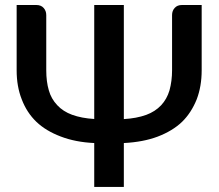

<svg xmlns="http://www.w3.org/2000/svg" viewBox="-20 -740 865 760"><path d="M700.2 -720.2H778.3V-461.9Q778.3 -398.4 758.8 -347.2Q737.3 -293.5 700.7 -257.8Q663.1 -221.7 604 -199.2Q546.9 -177.7 470.2 -173.8V0H353V-173.8Q278.8 -177.2 220.2 -199.7Q161.1 -222.2 124 -257.8Q85.9 -294.4 65.9 -347.2Q45.9 -397.9 45.9 -461.9V-720.2H124Q142.6 -720.2 152.8 -708.5Q163.1 -696.8 163.1 -680.2V-461.9Q163.1 -417 173.3 -382.3Q182.6 -349.1 206.5 -323.7Q229.5 -298.8 265.6 -285.6Q303.2 -272 353 -269V-720.2H470.2V-268.6Q520.5 -271.5 558.6 -285.2Q594.2 -298.3 617.7 -323.2Q640.6 -347.7 650.9 -382.3Q661.1 -419.4 661.1 -461.9V-680.2Q661.1 -697.3 671.4 -708.5Q681.6 -720.2 700.2 -720.2Z"/></svg>

Font: Lato-SemiBold
Style: Regular
Weight: 500
Designer: Lukasz Dziedzic with Adam Twardoch and Botio Nikoltchev
Foundry: tyPoland Lukasz Dziedzic
Version: ""